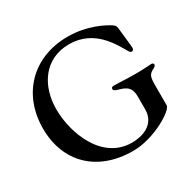

<svg xmlns="http://www.w3.org/2000/svg" viewBox="-164 -914 1111 1101"><g transform="rotate(-30 391.5 -364.0)"><path d="M414.8 13.5C555.8 13.5 711.3 -83.5 711.3 -117.2V-242.9C711.3 -307.5 715.9 -319.2 751.1 -337.4C761.7 -342.7 767.4 -348 767.4 -355.1C767.4 -361.9 762.4 -366.8 752.8 -366.8C744 -366.8 703.5 -362.6 658.7 -362.6C585.9 -362.6 543 -366.5 504.6 -366.5C492.5 -366.5 487.6 -361.2 487.6 -353.7C487.6 -345.5 493.6 -339.8 513.1 -334.5C572.1 -319.2 593 -299.7 593 -241.8V-159.1C593 -56.8 498.9 -30.9 433.2 -30.9C234 -30.9 152.3 -257.1 151.6 -410.9C150.9 -568.5 237.6 -700.6 400.9 -700.6C569.6 -700.6 639.6 -557.5 674.4 -498.9C680.8 -488.3 685.4 -483.7 691.8 -483.7C701.7 -483.7 706.3 -491.1 706.3 -502.1C706.3 -511 704.5 -522.4 692.1 -639.9C690 -656.2 683.9 -661.2 669.7 -670.8C641 -688.6 547.9 -742.2 415.1 -742.2C185 -742.2 30.2 -583.1 30.2 -355.8C30.2 -132.5 179.3 13.5 414.8 13.5Z"/></g></svg>

Font: Margiela Serif Medium
Style: Regular
Weight: 500
Designer: Andreas Faust, Stefan Endress
Version: Version 1.002;FEAKit 1.0